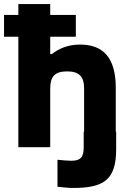

<svg xmlns="http://www.w3.org/2000/svg" viewBox="-36 -730 641 952"><path d="M55 -710V-656H-16V-548H55V0H213V-291C213 -350 235 -376 297 -376C357 -376 381 -350 381 -291V-77H379V1C379 51 362 67 318 67C296 67 279 65 249 62V196C289 200 305 202 326 202C480 202 540 161 540 9V-77H538V-295C538 -442 477 -509 361 -509C299 -509 255 -488 221 -462H213V-548H340V-656H213V-710Z"/></svg>

Font: LT Wave Alt Black
Style: Regular
Weight: 900
Designer: Daniel Lyons
Version: Version 2.5 (Glyphs App)